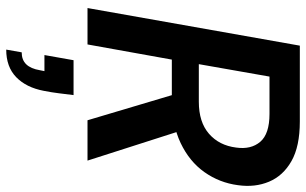

<svg xmlns="http://www.w3.org/2000/svg" viewBox="-208 -532 1008 633"><g transform="rotate(90 296.5 -216.0)"><path d="M7 0 131 -700H381Q463 -700 511.5 -672.5Q560 -645 579.5 -598.5Q599 -552 591 -496Q583 -435 548 -385.5Q513 -336 452 -307Q391 -278 305 -278H177L127 0ZM377 0 285 -309H411L510 0ZM192 -367H316Q383 -367 421.5 -400.5Q460 -434 467 -490Q474 -539 448 -569.5Q422 -600 356 -600H233ZM144 268 153 217Q178 217 192.5 202Q207 187 212 157L215 142H162L179 46H294Q291 70 288 94.5Q285 119 280 144Q269 202 235 235Q201 268 144 268Z"/></g></svg>

Font: DM Sans 36pt SemiBold
Style: Italic
Weight: 600
Italic angle: -10°
Designer: Colophon Foundry, Jonny Pinhorn
Foundry: Colophon Foundry
Version: Version 4.004;gftools[0.9.30]